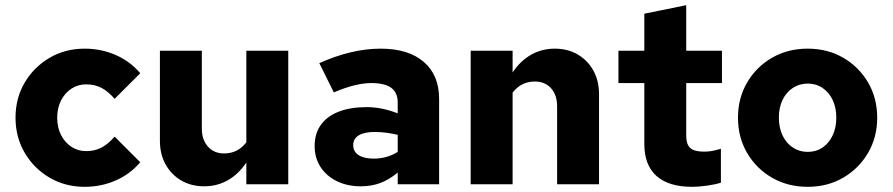

<svg xmlns="http://www.w3.org/2000/svg" viewBox="-20 -712 3450 742"><path d="M307 10Q232 10 171.5 -25.5Q111 -61 75.5 -121.5Q40 -182 40 -257Q40 -333 75.5 -393Q111 -453 171.5 -488.5Q232 -524 307 -524Q371 -524 427 -499.5Q483 -475 522 -429L423 -330Q398 -359 372 -372.5Q346 -386 313 -386Q281 -386 255.5 -369Q230 -352 215.5 -323Q201 -294 201 -257Q201 -220 215.5 -191Q230 -162 255.5 -145Q281 -128 313 -128Q346 -128 372 -141.5Q398 -155 423 -184L522 -85Q483 -39 427 -14.5Q371 10 307 10Z M769 8Q719 8 680.5 -14.5Q642 -37 620 -76.5Q598 -116 598 -168V-516H760V-215Q760 -172 783.5 -145.5Q807 -119 846 -119Q872 -119 893.5 -129.5Q915 -140 932 -162V-516H1094V0H932V-84Q902 -39 860.5 -15.5Q819 8 769 8Z M1374 8Q1322 8 1281.5 -12Q1241 -32 1218.5 -67Q1196 -102 1196 -148Q1196 -196 1220 -229.5Q1244 -263 1289 -280.5Q1334 -298 1397 -298Q1425 -298 1454 -292.5Q1483 -287 1517 -274V-316Q1517 -354 1492 -372.5Q1467 -391 1415 -391Q1386 -391 1350.5 -382.5Q1315 -374 1270 -355L1214 -468Q1339 -524 1451 -524Q1558 -524 1617.5 -473Q1677 -422 1677 -330V0H1517V-45Q1483 -17 1449 -4.5Q1415 8 1374 8ZM1345 -151Q1345 -126 1366 -112.5Q1387 -99 1424 -99Q1450 -99 1473 -105.5Q1496 -112 1517 -125V-191Q1495 -196 1473 -199Q1451 -202 1428 -202Q1388 -202 1366.5 -189Q1345 -176 1345 -151Z M1799 0V-516H1961V-432Q1991 -477 2032.5 -500.5Q2074 -524 2124 -524Q2174 -524 2212.5 -501.5Q2251 -479 2273 -439.5Q2295 -400 2295 -348V0H2133V-301Q2133 -345 2109.5 -371Q2086 -397 2047 -397Q2021 -397 1999.5 -386.5Q1978 -376 1961 -354V0Z M2655 10Q2564 10 2517 -32Q2470 -74 2470 -156V-391H2370V-516H2470V-659L2632 -692V-516H2770V-391H2632V-188Q2632 -154 2647.5 -140Q2663 -126 2700 -126Q2714 -126 2728 -128Q2742 -130 2766 -137V-6Q2744 1 2712 5.5Q2680 10 2655 10Z M3101.5 10Q3025 10 2964 -25Q2903 -60 2867.5 -120.5Q2832 -181 2832 -257Q2832 -333 2867.5 -393.5Q2903 -454 2963.9 -489Q3024.8 -524 3101 -524Q3178 -524 3238.5 -489Q3299 -454 3334.5 -393.7Q3370 -333.4 3370 -257Q3370 -181.2 3334.5 -120.8Q3299 -60.5 3238.5 -25.2Q3178 10 3101.5 10ZM3101.4 -125Q3134 -125 3159 -142Q3184 -159 3198 -189.2Q3212 -219.4 3212 -257Q3212 -296 3198 -325.5Q3184 -355 3159 -372Q3134 -389 3101.4 -389Q3069.4 -389 3043.7 -372Q3018 -355 3004 -325.5Q2990 -296 2990 -257.5Q2990 -219 3004 -189Q3018 -159 3043.7 -142Q3069.4 -125 3101.4 -125Z"/></svg>

Font: Red Hat Text VF
Style: Regular
Weight: 300
Designer: Pentagram, MCKL
Foundry: Pentagram, MCKL
Version: Version 1.023